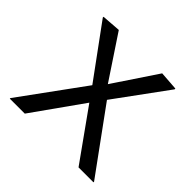

<svg xmlns="http://www.w3.org/2000/svg" viewBox="-132 -632 764 764"><g transform="rotate(45 250.0 -250.0)"><path d="M48.3 -490V-494.2L128.3 -500L250 -316.7L372.5 -500L452.5 -494.2V-490L291.7 -270L485.8 -3.3V0H401.7L250 -212.5L99.2 0H15V-3.3L209.2 -270Z"/></g></svg>

Font: Boon
Style: Regular
Weight: 400
Designer: Sungsit Sawaiwan
Foundry: FontUni
Version: Version 3.0